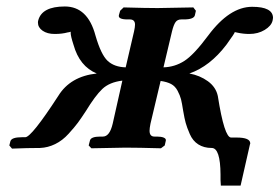

<svg xmlns="http://www.w3.org/2000/svg" viewBox="-20 -457 863 593"><path d="M633.8 0Q609.9 0 592.5 -11Q575.2 -22 566.2 -43Q557.1 -64 553.5 -77.4Q549.8 -90.8 545.9 -113.8Q542 -138.7 539.1 -150.4Q536.1 -162.1 528.6 -176.5Q521 -190.9 508.5 -197.5Q496.1 -204.1 476.1 -207L444.8 -75.2Q441.9 -61 441.9 -53.2Q441.9 -35.2 457 -35.2H464.8Q478 -35.2 485.6 -32Q493.2 -28.8 492.2 -22.9L488.8 -7.8L477.1 1Q406.2 -1 367.2 -1L262.2 1L253.9 -7.8L257.8 -22.9Q260.7 -35.2 290 -35.2H297.9Q318.8 -35.2 328.1 -75.2L357.9 -208Q317.9 -203.1 295.9 -182.1Q273.9 -161.1 245.1 -113.8Q230 -90.8 220.5 -77.9Q210.9 -64.9 191.9 -43.9Q172.9 -22.9 150.4 -12Q127.9 -1 104 0Q64.9 0 17.1 2L8.8 -7.8L12.2 -21Q16.1 -33.2 47.9 -33.2H58.1Q77.1 -33.2 160.2 -161.1Q197.3 -221.2 278.8 -230Q225.6 -252 207 -318.8Q198.2 -345.7 198.2 -356Q198.2 -357.9 199.2 -358.9Q198.2 -358.9 196.5 -358.4Q194.8 -357.9 192.4 -357.4Q189.9 -356.9 189 -356.9Q171.9 -352.1 148.9 -352.1Q126 -352.1 111.6 -362.1Q97.2 -372.1 97.2 -387.2Q97.2 -391.1 98.1 -394Q109.4 -437 180.2 -437Q251 -437 274.9 -347.2Q292 -288.1 312.5 -269Q333 -250 368.2 -249L394 -359.9Q397 -373.5 397 -380.9Q397 -397 380.9 -397H374Q344.2 -397 347.2 -410.2L351.1 -423.8L361.8 -434.1Q431.6 -432.1 466.8 -432.1L577.1 -434.1L585 -423.8L582 -410.2Q579.1 -397 547.9 -397H540Q527.8 -397 522 -388.4Q516.1 -379.9 511.2 -359.9L484.9 -249Q520 -250 549.6 -269Q579.1 -288.1 623 -347.2Q689 -436 758.8 -436Q822.8 -436 823.2 -401.9Q823.2 -399.9 822.5 -397Q821.8 -394 821.8 -393.1Q817.9 -377 797.4 -364.5Q776.9 -352.1 750 -352.1Q731.9 -352.1 713.9 -356Q706.1 -357.9 705.1 -357.9Q706.1 -356 679.2 -318.8Q628.4 -252 564.9 -230Q597.2 -224.1 622.1 -206.1Q647 -188 652.8 -160.2Q672.9 -32.2 693.8 -32.2H710.9Q752.9 -32.2 752.9 -14.2Q752.9 -12.2 752 -11.2L723.1 116.2H662.1L661.1 99.1V82Q660.6 0 633.8 0Z"/></svg>

Font: Linux Libertine O
Style: Semibold Italic
Weight: 600
Italic angle: -11.5°
Designer: Philipp H. Poll
Foundry: Philipp H. Poll
Version: Version 5.1.2